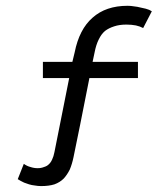

<svg xmlns="http://www.w3.org/2000/svg" viewBox="-20 -629 544 649"><path d="M164.1 -115.2Q161.1 -99.6 156.2 -89.8Q151.4 -79.1 144.5 -73.2Q138.7 -67.4 128.9 -64.5Q119.1 -60.5 107.4 -60.5Q94.7 -60.5 83 -64.5Q71.3 -67.4 60.5 -75.2Q53.7 -57.6 40 -23.4Q43 -21.5 49.8 -17.6Q54.7 -14.6 61.5 -11.7Q68.4 -8.8 78.1 -5.9Q87.9 -2.9 97.7 -2Q108.4 0 119.1 0Q145.5 0 164.1 -5.9Q182.6 -12.7 195.3 -25.4Q207 -38.1 215.8 -55.7Q223.6 -74.2 228.5 -97.7Q247.1 -186.5 282.2 -365.2Q323.2 -365.2 446.3 -365.2Q446.3 -378.9 446.3 -419.9Q408.2 -419.9 293 -419.9Q294.9 -427.7 299.8 -452.1Q304.7 -477.5 313.5 -495.1Q322.3 -513.7 335 -524.4Q347.7 -534.2 366.2 -540Q383.8 -545.9 407.2 -545.9Q424.8 -545.9 439.5 -543Q453.1 -540 463.9 -534.2Q473.6 -552.7 493.2 -590.8Q491.2 -591.8 484.4 -595.7Q479.5 -597.7 472.7 -599.6Q465.8 -601.6 455.1 -603.5Q444.3 -606.4 433.6 -607.4Q422.9 -609.4 411.1 -609.4Q337.9 -609.4 293 -569.3Q248 -530.3 232.4 -452.1Q229.5 -441.4 224.6 -419.9Q200.2 -419.9 125 -419.9Q125 -406.2 125 -365.2Q147.5 -365.2 213.9 -365.2Q201.2 -302.7 164.1 -115.2Z"/></svg>

Font: TextaAlt
Style: Regular
Weight: 400
Designer: Daniel Hernandez & Miguel Hernandez
Version: Version 1.005;com.myfonts.easy.latinotype.texta.alt-regular.